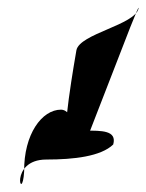

<svg xmlns="http://www.w3.org/2000/svg" viewBox="-20 -487 370 485"><path d="M41 -54C40 -148 86 -210 134 -210C166 -210 182 -136 151 -124C131 -124 171 -348 173 -360C181 -402 322 -424 330 -466C335 -494 182 -82 187 -110C192 -134 174 -157 196 -157C236 -157 276 -158 266 -122C235 -92 167 -84 97 -84C1 -84 36 32 41 -54Z"/></svg>

Font: Recovery
Style: Obl
Weight: 400
Version: Version 0.27